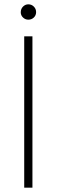

<svg xmlns="http://www.w3.org/2000/svg" viewBox="-20 -868 263 888"><path d="M111 -777Q97 -777 86.5 -787Q76 -797 76 -811Q76 -827 86.5 -837.5Q97 -848 111 -848Q126 -848 136.5 -837.5Q147 -827 147 -812Q147 -797 136.5 -787Q126 -777 111 -777ZM92 -700H130V0H92Z"/></svg>

Font: Albert Sans ExtraLight
Style: Regular
Weight: 250
Designer: Andreas Rasmussen
Foundry: a.Foundry
Version: Version 1.025